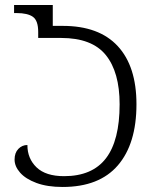

<svg xmlns="http://www.w3.org/2000/svg" viewBox="-20 -734 620 764"><path d="M38 -99Q38 -126 53 -141.5Q68 -157 89 -157Q89 -103 125.5 -68Q162 -33 235 -33Q347 -33 401.5 -104Q456 -175 456 -319Q456 -447 401 -515Q346 -583 223 -583H132V-607Q132 -652 111 -667Q90 -682 46 -682H36V-714H190V-631H230Q374 -631 448.5 -550.5Q523 -470 523 -319Q523 -162 449 -76Q375 10 229 10Q168 10 125 -6Q82 -22 60 -47Q38 -72 38 -99Z"/></svg>

Font: Noto Serif Georgian Light
Style: Regular
Weight: 300
Designer: Monotype Design team
Foundry: Monotype Imaging Inc.
Version: Version 1.000